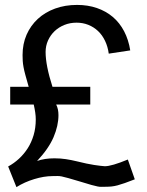

<svg xmlns="http://www.w3.org/2000/svg" viewBox="-20 -748 596 781"><path d="M193.4 -395H347.2V-322.8H208.5Q217.8 -304.7 217.8 -279.8Q217.8 -236.8 197.8 -189.9Q177.7 -143.1 130.9 -93.3Q161.6 -104 201.2 -104Q226.1 -104 248.3 -100.6Q270.5 -97.2 292.5 -91.8Q335.4 -81.1 363.3 -76.9Q391.1 -72.8 406.2 -71.8Q434.1 -71.8 500 -99.1L528.3 -18.6Q504.4 -9.3 487.8 -3.4Q471.2 2.4 458.3 5.9Q445.3 9.3 434.1 10.5Q422.9 11.7 409.7 11.7Q397.9 11.7 391.8 12Q385.7 12.2 377 10.5Q368.2 8.8 352.1 4.4Q335.9 0 304.7 -9.8Q273.9 -19 257.3 -23.7Q240.7 -28.3 231 -30.3Q221.2 -32.2 213.9 -32Q206.5 -31.7 194.3 -31.7Q176.8 -31.7 157.7 -28.6Q138.7 -25.4 119.4 -19.5Q100.1 -13.7 81.5 -5.4Q63 2.9 46.9 13.2L13.2 -70.8Q36.6 -83.5 56.9 -102.1Q77.1 -120.6 92.5 -144.5Q107.9 -168.5 116.7 -198Q125.5 -227.5 125.5 -262.2Q125.5 -275.4 123.3 -290.5Q121.1 -305.7 117.2 -322.8H21.5V-395H96.7Q88.4 -423.8 83.3 -442.6Q78.1 -461.4 75.7 -475.1Q73.2 -488.8 72.5 -499.8Q71.8 -510.7 71.8 -523.9Q71.8 -569.3 88.1 -606.7Q104.5 -644 133.8 -671.1Q163.1 -698.2 203.9 -713.1Q244.6 -728 293.5 -728Q337.4 -728 374.3 -715.3Q411.1 -702.6 439 -679Q466.8 -655.3 484.9 -620.8Q502.9 -586.4 509.8 -543L422.4 -529.8Q418.5 -558.6 407.2 -582Q396 -605.5 378.7 -621.8Q361.3 -638.2 339.1 -647Q316.9 -655.8 291.5 -655.8Q264.6 -655.8 241.7 -646.5Q218.8 -637.2 201.9 -621.1Q185.1 -605 175.3 -583.3Q165.5 -561.5 165.5 -536.6Q165.5 -481.9 193.4 -395Z"/></svg>

Font: Saysettha OT
Style: Regular
Weight: 400
Designer: John M. Durdin and Silvain Dupertuis
Foundry: Lao Script for Windows
Version: Version 2.000